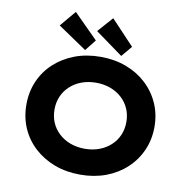

<svg xmlns="http://www.w3.org/2000/svg" viewBox="-100 -1057 1140 1165"><g transform="rotate(10 470.0 -475.0)"><path d="M470.5 10Q383.3 10 311.6 -17Q239.9 -44 186.3 -93.3Q132.7 -142.6 104.1 -208.6Q75.4 -274.7 75.4 -352.9Q75.4 -431 104.1 -497.1Q132.7 -563.2 186.3 -612.5Q239.9 -661.7 311.6 -688.7Q383.3 -715.7 469.9 -715.7Q556.1 -715.7 628 -688.7Q700 -661.7 753.1 -612.2Q806.2 -562.7 835.3 -496.7Q864.4 -430.6 864.4 -353.4Q864.4 -275.7 835.3 -209.4Q806.2 -143 753.1 -93.5Q700 -44 628 -17Q556.1 10 470.5 10ZM469.9 -149.5Q518.2 -149.5 558.6 -164.5Q599.1 -179.5 629.1 -207.1Q659.2 -234.7 675.2 -271.8Q691.3 -308.8 691.3 -352.9Q691.3 -397 675.2 -434Q659.2 -471 629.1 -498.6Q599.1 -526.2 558.6 -541.2Q518.2 -556.2 469.9 -556.2Q421.7 -556.2 381.2 -541.2Q340.8 -526.2 310.5 -498.3Q280.2 -470.4 264.4 -433.4Q248.6 -396.4 248.6 -352.9Q248.6 -308.8 264.4 -272Q280.2 -235.3 310.5 -207.4Q340.8 -179.5 381.2 -164.5Q421.7 -149.5 469.9 -149.5ZM590.9 -742.5 420.7 -865.9 503.6 -959.7 646.1 -808.3ZM368.9 -739.7 191.3 -860.1 273.6 -958 423 -808.3Z"/></g></svg>

Font: Lexend Exa
Style: Regular
Weight: 400
Designer: Bonnie Shaver-Troup, Thomas Jockin
Foundry: Lexend
Version: Version 1.007